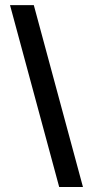

<svg xmlns="http://www.w3.org/2000/svg" viewBox="-20 -735 349 757"><path d="M213.4 2.4 19.5 -714.8H113.3L307.1 2.4Z"/></svg>

Font: Pontano Sans Medium
Style: Regular
Weight: 500
Designer: Vernon Adams
Foundry: Vernon Adams
Version: Version 2.001